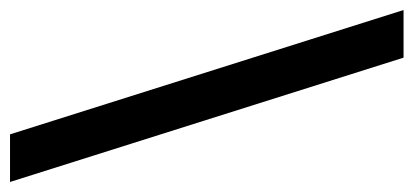

<svg xmlns="http://www.w3.org/2000/svg" viewBox="-251 -499 825 383"><g transform="rotate(90 161.5 -307.5)"><path d="M238 85 -10 -700H85L333 85Z"/></g></svg>

Font: Cabin VF Beta
Style: Regular
Weight: 400
Designer: Pablo Impallari
Foundry: Pablo Impallari. http://www.impallari.com Igino Marini. http://www.ikern.com
Version: Version 2.200